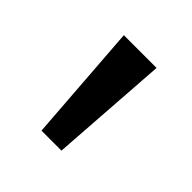

<svg xmlns="http://www.w3.org/2000/svg" viewBox="-87 -782 394 394"><g transform="rotate(45 109.5 -585.0)"><path d="M157 -714H62L81 -456H139Z"/></g></svg>

Font: Noto Sans Ethiopic SemiCondensed
Style: Regular
Weight: 400
Width: 4
Designer: Monotype Design Team
Foundry: Monotype Imaging Inc.
Version: Version 2.102